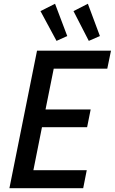

<svg xmlns="http://www.w3.org/2000/svg" viewBox="-20 -985 601 1005"><path d="M29.3 0 173.8 -719.7H561L541.5 -625.5H261.2L218.3 -412.1H454.6L436 -319.3H199.7L154.8 -94.2H434.1L415.5 0ZM275.9 -771 191.9 -926.8 268.1 -965.3 332 -796.4ZM444.8 -771 364.7 -926.8 439.9 -965.3 502.9 -796.4Z"/></svg>

Font: Reddit Sans Medium
Style: Italic
Weight: 500
Italic angle: -11.25°
Designer: Stephen Hutchings
Version: Version 1.013